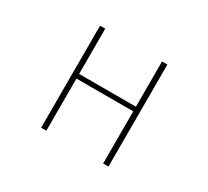

<svg xmlns="http://www.w3.org/2000/svg" viewBox="-142 -955 1284 1183"><g transform="rotate(30 500.0 -363.0)"><path d="M261 0H298V-371H702V0H740V-726H702V-404H298V-726H261Z"/></g></svg>

Font: Harano Aji Gothic ExtraLight
Style: Regular
Weight: 250
Foundry: Masamichi Hosoda
Version: HaranoAjiGothic-ExtraLight version 20230610;ttx 4.39.4